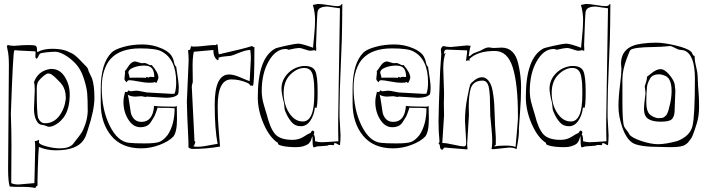

<svg xmlns="http://www.w3.org/2000/svg" viewBox="-20 -738 3584 972"><path d="M408 -410Q427 -394 428 -379Q430 -373 437.5 -358.5Q445 -344 446 -341Q458 -305 458 -243Q458 -181 425 -82Q423 -77 418.5 -61.5Q414 -46 405 -32Q371 23 263 23Q217 23 177 6Q174 29 171.5 111.5Q169 194 170 201Q161 206 159 214Q136 208 93 208H59Q47 208 29 206Q21 180 21 117Q21 54 25 -407Q25 -461 18 -487Q15 -501 15.5 -505Q16 -509 20 -510Q32 -506 53 -506Q97 -510 125.5 -510Q154 -510 160.5 -506Q167 -502 167 -490.5Q167 -479 169 -474Q199 -491 244.5 -491Q290 -491 317.5 -480Q345 -469 358 -459Q371 -449 389 -430Q407 -411 408 -410ZM160 -469Q160 -477 159 -478Q144 -479 108 -480.5Q72 -482 54 -484Q53 -482 52 -481Q46 -474 35 -162Q38 -80 38 0L37 162V189Q50 196 74 196L154 189L155 155Q158 50 158 21V-2Q158 -11 156 -25Q157 -24 160.5 -24Q164 -24 178 -30Q177 -23 177 -18Q177 -7 215 3Q253 13 283 13Q338 13 355 -16Q357 -19 369.5 -34.5Q382 -50 392 -65Q402 -80 412 -109Q422 -138 424 -171V-182Q424 -234 421.5 -265Q419 -296 404 -342Q389 -388 362.5 -416Q336 -444 307.5 -460Q279 -476 260 -476Q241 -476 213.5 -473Q186 -470 182 -466Q178 -462 173.5 -451.5Q169 -441 163 -441Q159 -445 159 -454ZM156 -281Q156 -310 152 -322Q173 -380 235 -389H241Q283 -389 308 -349Q333 -309 333 -261Q333 -184 301 -142Q288 -125 272.5 -114Q257 -103 246 -99.5Q235 -96 229 -96Q223 -96 211.5 -101Q200 -106 192 -106Q176 -106 164 -128.5Q152 -151 152 -188ZM208 -114Q251 -114 279 -150Q307 -186 313 -237V-246Q313 -285 292 -312Q285 -321 276.5 -329Q268 -337 262.5 -343Q257 -349 253.5 -351.5Q250 -354 245 -358Q240 -362 235 -364Q230 -366 223 -366Q216 -366 200.5 -353.5Q185 -341 175.5 -328Q166 -315 166 -289Q166 -160 173 -141Q185 -114 208 -114Z M718 -247 696 -251 665 -249Q644 -249 627 -258Q631 -244 635 -215.5Q639 -187 642 -169Q645 -151 658.5 -136Q672 -121 696 -121Q754 -121 760 -202Q788 -198 862 -198Q871 -198 875 -202L876 -135Q876 -69 857 -46Q834 -22 788 -4.5Q742 13 695 13Q595 13 542.5 -51.5Q490 -116 490 -215V-286Q490 -418 545 -472Q561 -488 605 -500.5Q649 -513 701 -513Q753 -513 799 -492.5Q845 -472 855 -442Q858 -437 860 -427Q864 -405 872 -400Q885 -319 885 -295.5Q885 -272 881 -260Q864 -243 821 -243L723 -249ZM613 -273 621 -272Q626 -272 631 -281Q636 -276 642 -276L669 -279Q680 -279 700 -274.5Q720 -270 723 -270L849 -263Q862 -263 864 -264Q872 -286 872 -321Q872 -440 797 -478Q770 -493 689 -493Q590 -493 542 -442Q522 -422 508.5 -384Q495 -346 495 -294Q495 -184 535 -102.5Q575 -21 633 -15Q660 -12 712 -12Q764 -12 785 -19Q806 -26 829 -55Q864 -108 864 -190Q838 -192 830 -192H794Q785 -192 778 -193Q766 -156 759 -144.5Q752 -133 743 -119Q727 -94 690.5 -94Q654 -94 629.5 -133Q605 -172 605 -222Q605 -243 613 -273ZM697 -418 712 -419Q718 -419 728 -413.5Q738 -408 742.5 -408Q747 -408 748 -409Q782 -370 782 -345Q782 -340 777 -329Q772 -318 770.5 -318Q769 -318 764 -323Q757 -319 736.5 -319Q716 -319 681.5 -325.5Q647 -332 635.5 -332Q624 -332 622 -321Q621 -322 618 -325Q610 -331 610 -340L613 -368Q613 -377 612 -378Q618 -384 623 -392L634 -408Q648 -427 665 -427ZM741 -349 761 -348Q761 -377 750 -391.5Q739 -406 710 -406Q681 -406 655.5 -396Q630 -386 630 -371Q630 -367 633 -358.5Q636 -350 636 -344Q637 -345 673 -345Q709 -345 720 -344Q721 -345 721 -346Q720 -346 720 -347V-349Q733 -346 734 -345Q734 -349 741 -349Z M947 -504 959 -502Q983 -502 1016 -506Q1049 -510 1063 -510H1074L1076 -513L1079 -516Q1083 -509 1084 -490Q1085 -471 1088 -463Q1217 -492 1256 -505Q1259 -504 1260.5 -501.5Q1262 -499 1263 -499Q1263 -500 1265 -500Q1267 -500 1268 -501Q1268 -304 1260 -304L1247 -305Q1246 -306 1245.5 -307.5Q1245 -309 1244 -310Q1240 -316 1231 -319Q1192 -336 1151 -336Q1082 -336 1082 -199Q1082 -140 1087.5 -75.5Q1093 -11 1094 4Q1024 16 956 16Q942 16 934 8V-20Q926 -182 926 -223L935 -431Q935 -460 932 -484Q940 -484 942 -487Q944 -490 945 -495.5Q946 -501 947 -504ZM1244 -327 1250 -442Q1250 -464 1247 -485Q1225 -485 1191 -471Q1157 -457 1148.5 -455.5Q1140 -454 1119 -452.5Q1098 -451 1086 -446V-444L1087 -440Q1087 -435 1082 -433Q1060 -447 1060 -485L961 -476Q955 -447 955 -405L956 -325L954 -312V-316Q951 -308 951 -297L957 -176Q958 -153 960 -118Q964 -46 964 -36V-27L969 -18L962 1Q960 1 958 -3V-1Q958 5 977 5Q996 5 1014 2Q1035 -1 1082 -10Q1067 -81 1067 -210Q1067 -361 1140 -361Q1163 -361 1198.5 -345.5Q1234 -330 1244 -327Z M1666 -3 1658 -4H1644Q1644 0 1617.5 1Q1591 2 1587 3Q1583 4 1580 5Q1577 6 1575 6.5Q1573 7 1571.5 7.5Q1570 8 1569 8H1568Q1565 8 1563 -7L1562 -40Q1562 -48 1563 -49Q1559 -45 1556 -33.5Q1553 -22 1544 -12Q1520 7 1480 7Q1440 7 1413.5 1.5Q1387 -4 1387 -11Q1387 -13 1388 -14Q1346 -40 1315.5 -109Q1285 -178 1285 -246Q1285 -444 1373 -492Q1376 -495 1425 -506Q1474 -517 1491 -517Q1508 -517 1566 -496Q1565 -497 1565 -501Q1565 -505 1570 -553Q1575 -601 1575 -637.5Q1575 -674 1564 -713L1589 -718Q1609 -718 1641 -712.5Q1673 -707 1687.5 -707Q1702 -707 1705.5 -712.5Q1709 -718 1713 -718Q1712 -671 1712 -614Q1712 -557 1705.5 -413.5Q1699 -270 1699 -192V-145L1704 -53Q1704 -27 1701 -3Q1696 -3 1688.5 -8.5Q1681 -14 1673 -14Q1672 -13 1671.5 -8Q1671 -3 1666 -3ZM1571 -484 1552 -481Q1542 -481 1523.5 -488Q1505 -495 1492.5 -495Q1480 -495 1441 -486Q1434 -490 1426 -490Q1376 -490 1340.5 -428.5Q1305 -367 1305 -277Q1305 -242 1316.5 -204.5Q1328 -167 1331 -156Q1348 -87 1373.5 -58.5Q1399 -30 1461 -30Q1493 -30 1517.5 -46Q1542 -62 1552 -65Q1558 -77 1563 -77Q1571 -74 1571 -68Q1571 -62 1568 -58Q1575 -50 1575 -23Q1593 -18 1609 -18Q1625 -18 1693 -23Q1692 -42 1692 -79V-135L1701 -696L1637 -705L1625 -704H1624Q1614 -704 1602 -698Q1590 -692 1587.5 -677Q1585 -662 1580 -510L1581 -490Q1581 -488 1580.5 -484Q1580 -480 1580 -479Q1575 -484 1571 -484ZM1580 -191 1576 -194Q1574 -194 1574 -193Q1570 -155 1551 -127Q1532 -99 1503.5 -99Q1475 -99 1458.5 -117.5Q1442 -136 1432 -157Q1422 -178 1421 -184Q1420 -190 1419.5 -199Q1419 -208 1418 -215Q1405 -265 1405 -289Q1405 -332 1436 -365Q1467 -398 1515 -404H1523Q1563 -404 1575.5 -379.5Q1588 -355 1588 -273Q1588 -191 1580 -191ZM1571 -257Q1571 -260 1571 -279Q1571 -298 1570 -314Q1569 -330 1565 -352Q1557 -394 1520.5 -394Q1484 -394 1450 -360.5Q1416 -327 1416 -268Q1416 -209 1444 -166Q1472 -123 1513 -123Q1571 -123 1571 -257Z M1993 -247 1971 -251 1940 -249Q1919 -249 1902 -258Q1906 -244 1910 -215.5Q1914 -187 1917 -169Q1920 -151 1933.5 -136Q1947 -121 1971 -121Q2029 -121 2035 -202Q2063 -198 2137 -198Q2146 -198 2150 -202L2151 -135Q2151 -69 2132 -46Q2109 -22 2063 -4.5Q2017 13 1970 13Q1870 13 1817.5 -51.5Q1765 -116 1765 -215V-286Q1765 -418 1820 -472Q1836 -488 1880 -500.5Q1924 -513 1976 -513Q2028 -513 2074 -492.5Q2120 -472 2130 -442Q2133 -437 2135 -427Q2139 -405 2147 -400Q2160 -319 2160 -295.5Q2160 -272 2156 -260Q2139 -243 2096 -243L1998 -249ZM1888 -273 1896 -272Q1901 -272 1906 -281Q1911 -276 1917 -276L1944 -279Q1955 -279 1975 -274.5Q1995 -270 1998 -270L2124 -263Q2137 -263 2139 -264Q2147 -286 2147 -321Q2147 -440 2072 -478Q2045 -493 1964 -493Q1865 -493 1817 -442Q1797 -422 1783.5 -384Q1770 -346 1770 -294Q1770 -184 1810 -102.5Q1850 -21 1908 -15Q1935 -12 1987 -12Q2039 -12 2060 -19Q2081 -26 2104 -55Q2139 -108 2139 -190Q2113 -192 2105 -192H2069Q2060 -192 2053 -193Q2041 -156 2034 -144.5Q2027 -133 2018 -119Q2002 -94 1965.5 -94Q1929 -94 1904.5 -133Q1880 -172 1880 -222Q1880 -243 1888 -273ZM1972 -418 1987 -419Q1993 -419 2003 -413.5Q2013 -408 2017.5 -408Q2022 -408 2023 -409Q2057 -370 2057 -345Q2057 -340 2052 -329Q2047 -318 2045.5 -318Q2044 -318 2039 -323Q2032 -319 2011.5 -319Q1991 -319 1956.5 -325.5Q1922 -332 1910.5 -332Q1899 -332 1897 -321Q1896 -322 1893 -325Q1885 -331 1885 -340L1888 -368Q1888 -377 1887 -378Q1893 -384 1898 -392L1909 -408Q1923 -427 1940 -427ZM2016 -349 2036 -348Q2036 -377 2025 -391.5Q2014 -406 1985 -406Q1956 -406 1930.5 -396Q1905 -386 1905 -371Q1905 -367 1908 -358.5Q1911 -350 1911 -344Q1912 -345 1948 -345Q1984 -345 1995 -344Q1996 -345 1996 -346Q1995 -346 1995 -347V-349Q2008 -346 2009 -345Q2009 -349 2016 -349Z M2354 -156 2345 -9Q2345 1 2347 17Q2346 18 2340 18L2231 9Q2227 10 2224 15Q2221 20 2219 20Q2209 20 2207.5 5Q2206 -10 2200 -11Q2200 -13 2202.5 -15.5Q2205 -18 2205 -22Q2200 -71 2200 -122Q2200 -173 2208 -376L2214 -465Q2212 -479 2212 -487.5Q2212 -496 2223 -505Q2245 -500 2263 -500L2344 -508Q2349 -508 2363 -506Q2359 -497 2356.5 -478Q2354 -459 2353 -456V-453Q2360 -453 2372 -465Q2378 -469 2391.5 -473.5Q2405 -478 2410 -480.5Q2415 -483 2421.5 -486.5Q2428 -490 2432 -492Q2444 -498 2454 -498L2479 -495L2519 -497Q2584 -497 2603 -418Q2618 -356 2618 -297.5Q2618 -239 2612.5 -168Q2607 -97 2607 -89V-71Q2607 -43 2595 17Q2581 9 2558 9L2481 17H2474Q2469 17 2468 16Q2472 3 2472 -24Q2472 -51 2467.5 -94Q2463 -137 2462 -152.5Q2461 -168 2461 -198Q2461 -228 2460 -247.5Q2459 -267 2456 -288Q2450 -330 2423 -330Q2376 -330 2363 -290Q2353 -256 2353 -197ZM2590 6Q2602 -126 2602 -137V-155Q2602 -312 2576 -396Q2550 -480 2485 -480Q2397 -480 2356 -439L2358 -433Q2357 -432 2357 -431Q2351 -431 2351 -433L2341 -430Q2340 -430 2339 -431L2345 -474L2344 -483L2241 -487Q2228 -487 2228 -468Q2229 -467 2229 -465Q2229 -463 2230 -462Q2231 -463 2231.5 -466.5Q2232 -470 2236 -470Q2224 -441 2224 -392L2228 -269L2227 -216L2228 -153L2219 -14Q2241 -14 2276.5 -5.5Q2312 3 2330 3Q2340 3 2340 -14Q2340 -17 2340 -18L2334 -127Q2334 -184 2345.5 -243Q2357 -302 2360.5 -310Q2364 -318 2383 -332.5Q2402 -347 2420.5 -347Q2439 -347 2453.5 -329Q2468 -311 2474 -277.5Q2480 -244 2482 -213.5Q2484 -183 2485 -140Q2486 -97 2488 -75.5Q2490 -54 2490 -43V-6Q2490 -4 2486.5 -2.5Q2483 -1 2483 3Q2506 -1 2540.5 -1Q2575 -1 2590 6Z M3023 -3 3015 -4H3001Q3001 0 2974.5 1Q2948 2 2944 3Q2940 4 2937 5Q2934 6 2932 6.5Q2930 7 2928.5 7.5Q2927 8 2926 8H2925Q2922 8 2920 -7L2919 -40Q2919 -48 2920 -49Q2916 -45 2913 -33.5Q2910 -22 2901 -12Q2877 7 2837 7Q2797 7 2770.5 1.5Q2744 -4 2744 -11Q2744 -13 2745 -14Q2703 -40 2672.5 -109Q2642 -178 2642 -246Q2642 -444 2730 -492Q2733 -495 2782 -506Q2831 -517 2848 -517Q2865 -517 2923 -496Q2922 -497 2922 -501Q2922 -505 2927 -553Q2932 -601 2932 -637.5Q2932 -674 2921 -713L2946 -718Q2966 -718 2998 -712.5Q3030 -707 3044.5 -707Q3059 -707 3062.5 -712.5Q3066 -718 3070 -718Q3069 -671 3069 -614Q3069 -557 3062.5 -413.5Q3056 -270 3056 -192V-145L3061 -53Q3061 -27 3058 -3Q3053 -3 3045.5 -8.5Q3038 -14 3030 -14Q3029 -13 3028.5 -8Q3028 -3 3023 -3ZM2928 -484 2909 -481Q2899 -481 2880.5 -488Q2862 -495 2849.5 -495Q2837 -495 2798 -486Q2791 -490 2783 -490Q2733 -490 2697.5 -428.5Q2662 -367 2662 -277Q2662 -242 2673.5 -204.5Q2685 -167 2688 -156Q2705 -87 2730.5 -58.5Q2756 -30 2818 -30Q2850 -30 2874.5 -46Q2899 -62 2909 -65Q2915 -77 2920 -77Q2928 -74 2928 -68Q2928 -62 2925 -58Q2932 -50 2932 -23Q2950 -18 2966 -18Q2982 -18 3050 -23Q3049 -42 3049 -79V-135L3058 -696L2994 -705L2982 -704H2981Q2971 -704 2959 -698Q2947 -692 2944.5 -677Q2942 -662 2937 -510L2938 -490Q2938 -488 2937.5 -484Q2937 -480 2937 -479Q2932 -484 2928 -484ZM2937 -191 2933 -194Q2931 -194 2931 -193Q2927 -155 2908 -127Q2889 -99 2860.5 -99Q2832 -99 2815.5 -117.5Q2799 -136 2789 -157Q2779 -178 2778 -184Q2777 -190 2776.5 -199Q2776 -208 2775 -215Q2762 -265 2762 -289Q2762 -332 2793 -365Q2824 -398 2872 -404H2880Q2920 -404 2932.5 -379.5Q2945 -355 2945 -273Q2945 -191 2937 -191ZM2928 -257Q2928 -260 2928 -279Q2928 -298 2927 -314Q2926 -330 2922 -352Q2914 -394 2877.5 -394Q2841 -394 2807 -360.5Q2773 -327 2773 -268Q2773 -209 2801 -166Q2829 -123 2870 -123Q2928 -123 2928 -257Z M3126 -391 3124 -415Q3124 -504 3229 -517Q3262 -522 3301.5 -522Q3341 -522 3401.5 -507.5Q3462 -493 3479 -476Q3482 -474 3485.5 -465Q3489 -456 3494 -456Q3497 -454 3497 -450V-444Q3497 -430 3503 -405Q3509 -380 3510.5 -367.5Q3512 -355 3513 -325.5Q3514 -296 3516.5 -270Q3519 -244 3519 -196.5Q3519 -149 3507 -112Q3506 -109 3501.5 -94.5Q3497 -80 3495 -75Q3493 -70 3488.5 -57.5Q3484 -45 3479.5 -38.5Q3475 -32 3469 -24Q3457 -7 3438 0Q3419 7 3370 7L3328 6Q3214 6 3182 -15Q3150 -36 3130.5 -93Q3111 -150 3111 -198Q3111 -246 3118.5 -304.5Q3126 -363 3126 -391ZM3498 -340Q3498 -461 3445 -482Q3441 -484 3432.5 -484.5Q3424 -485 3417.5 -486.5Q3411 -488 3395 -496.5Q3379 -505 3373 -505Q3367 -505 3350 -503Q3333 -501 3288 -500Q3193 -499 3173 -486Q3168 -482 3161.5 -464Q3155 -446 3153 -442Q3131 -383 3131 -337V-217Q3131 -119 3140 -97Q3144 -89 3153 -78Q3162 -67 3166 -58Q3177 -41 3226 -24.5Q3275 -8 3312 -8Q3349 -8 3409 -24Q3473 -49 3485.5 -99.5Q3498 -150 3498 -340ZM3248 -267 3244 -301Q3245 -306 3250 -320Q3255 -334 3255 -343V-349Q3259 -352 3274 -364Q3302 -388 3323.5 -388Q3345 -388 3369 -359Q3393 -330 3396 -308.5Q3399 -287 3399 -280L3395 -171Q3393 -146 3380.5 -134Q3368 -122 3325 -122Q3282 -122 3261 -136.5Q3240 -151 3240 -188Q3240 -203 3248 -267ZM3368 -195Q3380 -238 3380 -277.5Q3380 -317 3367 -337.5Q3354 -358 3319 -362Q3284 -362 3272 -342Q3256 -316 3255 -294Q3252 -259 3252 -223.5Q3252 -188 3260 -173Q3265 -159 3282.5 -149.5Q3300 -140 3313.5 -140Q3327 -140 3333.5 -141.5Q3340 -143 3345 -147.5Q3350 -152 3353 -155Q3356 -158 3359.5 -167Q3363 -176 3364 -179Q3365 -182 3368 -195Z"/></svg>

Font: Londrina Sketch
Style: Regular
Weight: 400
Designer: Marcelo Magalhaes
Foundry: Marcelo Magalhaes
Version: Version 1.001 2011